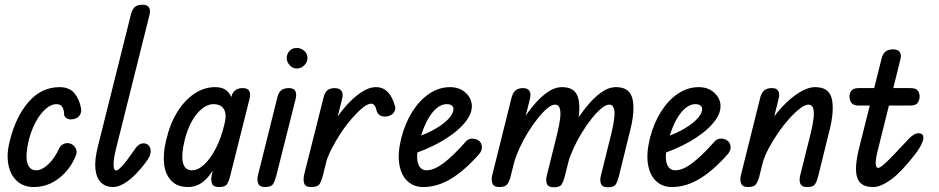

<svg xmlns="http://www.w3.org/2000/svg" viewBox="-20 -792 3975 813"><path d="M123 0Q80 0 52 -25.5Q24 -51 15.5 -95Q7 -139 21 -194Q47 -299 101.5 -361Q156 -423 232 -423Q273 -423 294.5 -398Q316 -373 323 -334Q326 -320 319.5 -307.5Q313 -295 300 -290Q280 -283 265.5 -289.5Q251 -296 251 -311Q251 -328 243.5 -339.5Q236 -351 219 -351Q196 -351 172.5 -330Q149 -309 131 -275Q113 -241 103 -203Q87 -138 95 -104.5Q103 -71 134 -71Q158 -71 185.5 -97.5Q213 -124 230 -163Q237 -178 252 -183.5Q267 -189 280 -183Q293 -178 300.5 -164Q308 -150 301 -133Q278 -75 230 -37.5Q182 0 123 0Z M458 0Q428 0 408 -19Q388 -38 384 -76.5Q380 -115 395 -174L536 -737Q542 -756 553 -764Q564 -772 584 -772Q604 -772 611 -760.5Q618 -749 613 -729L470 -157Q461 -120 461 -95Q461 -70 472 -70Q480 -70 498 -90Q516 -110 539 -143Q553 -165 563.5 -175Q574 -185 588 -185Q602 -185 610 -175.5Q618 -166 618 -152Q618 -140 612.5 -128.5Q607 -117 590 -95Q553 -48 519.5 -24Q486 0 458 0Z M776 0Q731 0 705.5 -26.5Q680 -53 675 -97.5Q670 -142 683 -196Q699 -266 730 -316.5Q761 -367 802.5 -395Q844 -423 891 -423Q929 -423 947.5 -400.5Q966 -378 968 -339.5Q970 -301 956 -252Q934 -175 908 -118.5Q882 -62 850 -31Q818 0 776 0ZM793 -71Q819 -71 845.5 -96Q872 -121 894.5 -165Q917 -209 930 -265Q941 -305 929 -328Q917 -351 883 -351Q859 -351 834.5 -331Q810 -311 791.5 -277Q773 -243 762 -199Q747 -137 754.5 -104Q762 -71 793 -71ZM907 0Q883 0 877.5 -15Q872 -30 877 -53L960 -384Q970 -419 1008 -419Q1028 -419 1035 -407.5Q1042 -396 1037 -375L954 -44Q949 -24 941 -12Q933 0 907 0Z M1102 0Q1079 0 1073 -15.5Q1067 -31 1073 -53L1155 -382Q1160 -402 1172 -410.5Q1184 -419 1204 -419Q1224 -419 1230.5 -406.5Q1237 -394 1232 -374L1149 -44Q1144 -25 1136 -12.5Q1128 0 1102 0ZM1237 -502Q1219 -502 1206.5 -516Q1194 -530 1194 -546Q1194 -563 1205.5 -576Q1217 -589 1237 -589Q1254 -589 1268 -577Q1282 -565 1282 -546Q1282 -530 1269 -516Q1256 -502 1237 -502Z M1298 0Q1273 0 1268 -15.5Q1263 -31 1268 -53L1351 -383Q1356 -402 1367.5 -410.5Q1379 -419 1399 -419Q1419 -418 1426.5 -406Q1434 -394 1429 -375L1346 -44Q1341 -25 1333 -12.5Q1325 0 1298 0ZM1358 -96 1381 -253Q1409 -302 1442 -340Q1475 -378 1508.5 -400.5Q1542 -423 1572 -423Q1631 -423 1653 -341Q1656 -327 1647.5 -315.5Q1639 -304 1623 -300Q1604 -296 1591 -302.5Q1578 -309 1574 -326Q1568 -353 1552 -353Q1537 -353 1516 -336Q1495 -319 1470.5 -291Q1446 -263 1423.5 -229Q1401 -195 1383.5 -160.5Q1366 -126 1358 -96Z M1772 0Q1733 0 1706 -24.5Q1679 -49 1671 -95.5Q1663 -142 1679 -207Q1696 -272 1726.5 -320Q1757 -368 1798 -395.5Q1839 -423 1886 -423Q1926 -423 1952 -399Q1978 -375 1978 -342Q1978 -306 1943 -266.5Q1908 -227 1847 -192Q1786 -157 1707 -133L1719 -204Q1768 -217 1809 -238.5Q1850 -260 1875 -284.5Q1900 -309 1900 -331Q1900 -340 1892.5 -345.5Q1885 -351 1872 -351Q1847 -351 1824.5 -330Q1802 -309 1784.5 -273Q1767 -237 1756 -192Q1741 -134 1749.5 -102.5Q1758 -71 1787 -71Q1818 -71 1858.5 -101.5Q1899 -132 1951 -191Q1961 -204 1977.5 -205Q1994 -206 2008 -196Q2019 -187 2020.5 -172Q2022 -157 2011 -142Q1949 -71 1890.5 -35.5Q1832 0 1772 0Z M2325 1Q2301 1 2295.5 -14.5Q2290 -30 2296 -51L2340 -228Q2349 -265 2352 -292Q2355 -319 2350 -334Q2345 -349 2330 -349Q2316 -349 2297 -333Q2278 -317 2256.5 -290Q2235 -263 2215 -230.5Q2195 -198 2179.5 -164Q2164 -130 2156 -101L2174 -251Q2202 -300 2233 -338.5Q2264 -377 2296 -400Q2328 -423 2360 -423Q2386 -423 2403 -413Q2420 -403 2427.5 -379.5Q2435 -356 2432.5 -316.5Q2430 -277 2415 -218L2371 -43Q2366 -24 2358.5 -11.5Q2351 1 2325 1ZM2094 0Q2071 0 2065 -15.5Q2059 -31 2065 -53L2147 -382Q2153 -402 2164.5 -410.5Q2176 -419 2196 -419Q2216 -418 2222.5 -406Q2229 -394 2224 -374L2142 -44Q2137 -25 2128.5 -12.5Q2120 0 2094 0ZM2554 1Q2530 1 2524.5 -14.5Q2519 -30 2525 -51L2569 -228Q2578 -265 2581 -292Q2584 -319 2579 -334Q2574 -349 2560 -349Q2546 -349 2526.5 -333Q2507 -317 2485.5 -290Q2464 -263 2444 -230.5Q2424 -198 2408.5 -164Q2393 -130 2384 -101L2403 -251Q2431 -300 2462 -338.5Q2493 -377 2525 -400Q2557 -423 2588 -423Q2614 -423 2631.5 -413Q2649 -403 2656.5 -379.5Q2664 -356 2661.5 -316.5Q2659 -277 2643 -218L2600 -43Q2595 -24 2587.5 -11.5Q2580 1 2554 1Z M2825 0Q2786 0 2759 -24.5Q2732 -49 2724 -95.5Q2716 -142 2732 -207Q2749 -272 2779.5 -320Q2810 -368 2851 -395.5Q2892 -423 2939 -423Q2979 -423 3005 -399Q3031 -375 3031 -342Q3031 -306 2996 -266.5Q2961 -227 2900 -192Q2839 -157 2760 -133L2772 -204Q2821 -217 2862 -238.5Q2903 -260 2928 -284.5Q2953 -309 2953 -331Q2953 -340 2945.5 -345.5Q2938 -351 2925 -351Q2900 -351 2877.5 -330Q2855 -309 2837.5 -273Q2820 -237 2809 -192Q2794 -134 2802.5 -102.5Q2811 -71 2840 -71Q2871 -71 2911.5 -101.5Q2952 -132 3004 -191Q3014 -204 3030.5 -205Q3047 -206 3061 -196Q3072 -187 3073.5 -172Q3075 -157 3064 -142Q3002 -71 2943.5 -35.5Q2885 0 2825 0Z M3398 0Q3374 0 3368.5 -15.5Q3363 -31 3369 -52L3413 -228Q3422 -265 3425 -292Q3428 -319 3423 -334Q3418 -349 3403 -349Q3389 -349 3368 -333Q3347 -317 3322.5 -290Q3298 -263 3275.5 -230.5Q3253 -198 3235 -164Q3217 -130 3209 -101L3227 -251Q3255 -300 3291 -338.5Q3327 -377 3364 -400Q3401 -423 3432 -423Q3458 -423 3475.5 -413Q3493 -403 3500.5 -379.5Q3508 -356 3505.5 -316.5Q3503 -277 3487 -218L3444 -44Q3439 -25 3431.5 -12.5Q3424 0 3398 0ZM3147 0Q3124 0 3118 -15.5Q3112 -31 3118 -53L3200 -382Q3206 -402 3217.5 -410.5Q3229 -419 3249 -419Q3269 -419 3275.5 -406.5Q3282 -394 3277 -374L3195 -44Q3190 -25 3181.5 -12.5Q3173 0 3147 0Z M3617 -345Q3593 -345 3585 -357Q3577 -369 3577 -383Q3577 -397 3585 -408Q3593 -419 3617 -419H3834Q3859 -419 3866.5 -408Q3874 -397 3874 -383Q3874 -369 3866 -357Q3858 -345 3834 -345ZM3677 0Q3653 0 3636.5 -8Q3620 -16 3611.5 -35.5Q3603 -55 3605 -90Q3607 -125 3621 -178L3714 -548Q3720 -567 3731.5 -575Q3743 -583 3762 -583Q3783 -583 3790.5 -571Q3798 -559 3792 -538L3698 -160Q3688 -122 3688 -101.5Q3688 -81 3699 -81Q3708 -81 3735 -107Q3762 -133 3811 -186Q3831 -209 3844.5 -218.5Q3858 -228 3869 -228Q3876 -228 3883 -224.5Q3890 -221 3890 -207Q3890 -199 3881.5 -180.5Q3873 -162 3852 -135Q3795 -62 3752 -31Q3709 0 3677 0Z"/></svg>

Font: Edu TAS Beginner Medium
Style: Regular
Weight: 500
Version: Version 1.003